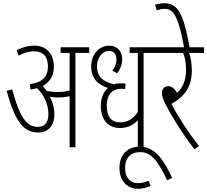

<svg xmlns="http://www.w3.org/2000/svg" viewBox="-20 -916 1289 1194"><path d="M318 -204C318 -244 308 -282 289 -315C306 -311 325 -310 344 -310C366 -310 390 -312 413 -318V0H449V-587H535V-622H357V-587H413V-353C389 -346 365 -344 338 -344C317 -344 294 -346 271 -350C263 -361 254 -372 245 -381C289 -405 315 -444 315 -501C315 -582 268 -632 195 -632C154 -632 120 -622 83 -604L96 -570C129 -588 160 -597 191 -597C250 -597 278 -562 278 -502C278 -441 244 -402 166 -393L169 -359C184 -361 198 -364 211 -368C250 -327 281 -273 281 -207C281 -151 256 -127 215 -127C143 -127 100 -195 56 -360L21 -351C75 -157 127 -92 218 -92C272 -92 318 -126 318 -204Z M960 -587V-622H786V-587H837V-219C806 -176 774 -155 728 -155C679 -155 644 -182 644 -259C644 -333 683 -364 733 -364C742 -364 750 -363 758 -362L761 -396C753 -397 743 -398 730 -398C714 -398 700 -396 689 -392C623 -407 583 -437 583 -504C583 -553 613 -599 658 -599C690 -599 704 -577 704 -546C704 -516 691 -494 679 -476L709 -460C725 -481 740 -513 740 -548C740 -599 707 -632 659 -632C592 -632 547 -572 547 -504C547 -428 590 -389 651 -369C620 -341 607 -301 607 -258C607 -168 655 -120 726 -120C779 -120 813 -142 837 -168V0H873V-587Z M917 240 903 208C883 218 862 223 838 223C797 223 758 198 758 127C758 67 790 30 852 30C919 30 964 85 1019 205L1051 191C1003 88 948 -4 849 -4C769 -4 723 51 723 127C723 208 769 258 839 258C869 258 894 250 917 240Z M1218 -8C1158 -82 1091 -184 1046 -270C1112 -307 1173 -360 1173 -478C1173 -517 1166 -560 1156 -587H1249V-622H948V-587H1118C1128 -567 1137 -532 1137 -481C1137 -415 1115 -368 1081 -339C1064 -367 1047 -380 1027 -380C1003 -380 987 -363 987 -339C987 -319 992 -302 1010 -266C1037 -212 1107 -94 1189 12Z M1126 -615H1160C1122 -834 1084 -896 1003 -896C979 -896 959 -891 944 -886L955 -851C970 -857 987 -861 1006 -861C1064 -861 1093 -797 1126 -615Z"/></svg>

Font: Noto Sans Devanagari UI ExtraCondensed ExtraLight
Style: Regular
Weight: 200
Width: 2
Designer: Jelle Bosma - Monotype Design Team
Foundry: Monotype Imaging Inc.
Version: Version 2.004